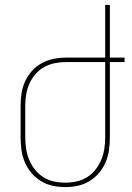

<svg xmlns="http://www.w3.org/2000/svg" viewBox="-20 -755 540 783"><path d="M246 8Q220 8 194.5 2.5Q169 -3 147 -16.5Q125 -30 108 -50Q91 -70 81 -94Q71 -118 67.5 -143.5Q64 -169 64 -195V-325Q64 -351 68 -376Q72 -401 83 -424.5Q94 -448 111.5 -467Q129 -486 151.5 -498Q174 -510 199 -515Q224 -520 250 -520H409V-735H428V-520H488V-502H428V-195Q428 -169 424.5 -143.5Q421 -118 411 -94Q401 -70 384 -50Q367 -30 345 -16.5Q323 -3 297.5 2.5Q272 8 246 8ZM246 -10Q269 -10 292 -15Q315 -20 335 -32.5Q355 -45 369.5 -63.5Q384 -82 393 -103.5Q402 -125 405.5 -148.5Q409 -172 409 -195V-502H250Q227 -502 204 -497.5Q181 -493 161 -482Q141 -471 125.5 -453.5Q110 -436 100.5 -415Q91 -394 87 -371Q83 -348 83 -325V-195Q83 -172 86.5 -148.5Q90 -125 99 -103.5Q108 -82 122.5 -63.5Q137 -45 157 -32.5Q177 -20 200 -15Q223 -10 246 -10Z"/></svg>

Font: Iosevka Thin
Style: Regular
Weight: 100
Monospace: yes
Designer: Belleve Invis
Foundry: Belleve Invis
Version: Version 32.5.0; ttfautohint (v1.8.4)